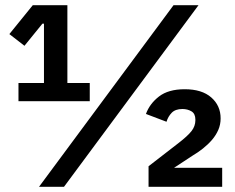

<svg xmlns="http://www.w3.org/2000/svg" viewBox="-20 -718 903 738"><path d="M834 0H551V-79L666 -168Q701 -195 716 -214Q731 -233 731 -256V-258Q731 -281 716 -290Q701 -299 681 -299Q654 -299 640 -284.5Q626 -270 620 -250L541 -280Q555 -319 591 -347Q627 -375 690 -375Q756 -375 792 -343.5Q828 -312 828 -263Q828 -239 819 -218.5Q810 -198 795 -180.5Q780 -163 760.5 -147.5Q741 -132 719 -119L649 -73H834ZM51 -329V-399H149V-627H143L74 -542L16 -587L106 -698H239V-399H325V-329ZM130 0 647 -698H743L226 0Z"/></svg>

Font: IBM Plex Sans Hebrew SemiBold
Style: Regular
Weight: 600
Designer: Mike Abbink, Paul van der Laan, Pieter van Rosmalen, Yanek Iontef
Foundry: Bold Monday
Version: Version 1.2